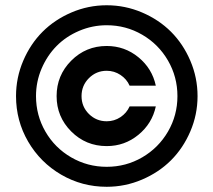

<svg xmlns="http://www.w3.org/2000/svg" viewBox="-20 -717 819 737"><path d="M389.6 0Q294.9 0 214.8 -46.6Q134.8 -93.3 88.1 -173.3Q41.5 -253.4 41.5 -348.1Q41.5 -418.9 69.1 -483.6Q96.7 -548.3 143.3 -595Q189.9 -641.6 254.4 -669.2Q318.8 -696.8 389.6 -696.8Q460.4 -696.8 525.1 -669.2Q589.8 -641.6 636.5 -595Q683.1 -548.3 710.7 -483.6Q738.3 -418.9 738.3 -348.1Q738.3 -277.3 710.7 -212.9Q683.1 -148.4 636.5 -101.8Q589.8 -55.2 525.1 -27.6Q460.4 0 389.6 0ZM389.6 -620.1Q334.5 -620.1 283.9 -598.6Q233.4 -577.1 197.3 -540.5Q161.1 -503.9 139.6 -453.6Q118.2 -403.3 118.2 -348.1Q118.2 -274.4 154.3 -211.9Q190.4 -149.4 253.2 -113Q315.9 -76.7 389.6 -76.7Q463.4 -76.7 525.9 -113Q588.4 -149.4 624.8 -211.9Q661.1 -274.4 661.1 -348.1Q661.1 -421.9 624.8 -484.6Q588.4 -547.4 525.9 -583.7Q463.4 -620.1 389.6 -620.1ZM389.6 -251.5Q418.5 -251.5 442.4 -267.3Q466.3 -283.2 477.5 -308.6H578.1Q564 -242.7 511.2 -199.5Q458.5 -156.2 389.6 -156.2Q309.6 -156.2 253.4 -212.4Q197.3 -268.6 197.3 -348.1Q197.3 -427.7 253.4 -484.1Q309.6 -540.5 389.6 -540.5Q458.5 -540.5 511.2 -497.3Q564 -454.1 578.1 -388.2H477.5Q466.3 -413.6 442.4 -429.4Q418.5 -445.3 389.6 -445.3Q349.6 -445.3 321.3 -417Q293 -388.7 293 -348.1Q293 -307.6 321.3 -279.5Q349.6 -251.5 389.6 -251.5Z"/></svg>

Font: Basically A Sans Serif
Style: Bold
Weight: 700
Designer: Hyung-Suk Kim
Foundry: Mental Design
Version: 1.000